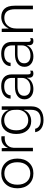

<svg xmlns="http://www.w3.org/2000/svg" viewBox="1210 -1780 747 3207"><g transform="rotate(-90 1583.5 -176.5)"><path d="M291 7.8Q179.2 7.8 110.6 -65.4Q42 -138.7 42 -258.8Q42 -379.4 110.1 -454.1Q178.2 -528.8 291 -528.8Q401.4 -528.8 469.7 -454.8Q538.1 -380.9 538.1 -259.8Q538.1 -140.1 470.2 -66.2Q402.3 7.8 291 7.8ZM102.1 -258.8Q102.1 -160.6 152.8 -102.3Q203.6 -43.9 290 -43.9Q374.5 -43.9 425.8 -102.1Q477.1 -160.2 477.1 -259.8Q477.1 -359.4 427.2 -418.2Q377.4 -477.1 291 -477.1Q205.6 -477.1 153.8 -418.5Q102.1 -359.9 102.1 -258.8Z M660.6 0V-521H712.4L716.8 -419.9H719.7Q736.8 -470.2 780 -499Q823.2 -527.8 879.4 -527.8Q893.1 -527.8 910.6 -525.9V-470.2Q902.8 -471.2 879.4 -471.2Q811.5 -471.2 767.6 -432.4Q723.6 -393.6 718.8 -325.2V0Z M1181.2 176.8Q1096.2 176.8 1042.5 139.9Q988.8 103 979 37.1H1036.1Q1044.4 80.6 1083 105.2Q1121.6 129.9 1181.2 129.9Q1264.6 129.9 1308.8 92.5Q1353 55.2 1353 -32.2V-147.9H1348.1Q1328.6 -93.8 1279.1 -61.3Q1229.5 -28.8 1163.1 -28.8Q1064.9 -28.8 1007.1 -96.4Q949.2 -164.1 949.2 -278.8Q949.2 -393.6 1008.5 -461.7Q1067.9 -529.8 1165 -529.8Q1231.4 -529.8 1280 -498Q1328.6 -466.3 1348.1 -412.1H1353V-521H1411.1V-33.2Q1411.1 22.5 1394.3 63.5Q1377.4 104.5 1346.4 128.9Q1315.4 153.3 1274.2 165Q1232.9 176.8 1181.2 176.8ZM1010.3 -278.8Q1010.3 -185.1 1056.2 -131.6Q1102.1 -78.1 1179.2 -78.1Q1218.8 -78.1 1252 -93Q1285.2 -107.9 1306.9 -132.1Q1328.6 -156.2 1340.6 -186.5Q1352.5 -216.8 1353 -248L1352.1 -312Q1352.1 -354 1332.8 -391.6Q1313.5 -429.2 1273.4 -454.6Q1233.4 -480 1181.2 -480Q1101.6 -480 1055.9 -426Q1010.3 -372.1 1010.3 -278.8Z M1699.7 7.8Q1622.6 7.8 1575.2 -33Q1527.8 -73.7 1527.8 -140.1Q1527.8 -216.3 1583.5 -258.1Q1639.2 -299.8 1734.9 -299.8H1885.7V-350.1Q1885.7 -411.1 1851.6 -445.6Q1817.4 -480 1745.6 -480Q1675.3 -480 1636.2 -450.9Q1597.2 -421.9 1595.7 -373H1539.1Q1542.5 -446.3 1600.1 -488Q1657.7 -529.8 1749 -529.8Q1841.3 -529.8 1893.1 -485.1Q1944.8 -440.4 1944.8 -349.1V-81.1Q1944.8 -56.6 1952.6 -46.9Q1960.4 -37.1 1977.1 -37.1Q1994.6 -37.1 2006.8 -47.9V-4.9Q1989.3 7.8 1960 7.8Q1888.7 7.8 1888.7 -65.9V-99.1H1885.7Q1868.7 -50.8 1817.4 -21.5Q1766.1 7.8 1699.7 7.8ZM1586.9 -146Q1586.9 -96.7 1620.8 -68.8Q1654.8 -41 1717.8 -41Q1794.4 -41 1840.1 -80.8Q1885.7 -120.6 1885.7 -183.1V-257.8H1739.7Q1667 -257.8 1627 -229.7Q1586.9 -201.7 1586.9 -146Z M2242.7 7.8Q2165.5 7.8 2118.2 -33Q2070.8 -73.7 2070.8 -140.1Q2070.8 -216.3 2126.5 -258.1Q2182.1 -299.8 2277.8 -299.8H2428.7V-350.1Q2428.7 -411.1 2394.5 -445.6Q2360.4 -480 2288.6 -480Q2218.3 -480 2179.2 -450.9Q2140.1 -421.9 2138.7 -373H2082Q2085.4 -446.3 2143.1 -488Q2200.7 -529.8 2292 -529.8Q2384.3 -529.8 2436 -485.1Q2487.8 -440.4 2487.8 -349.1V-81.1Q2487.8 -56.6 2495.6 -46.9Q2503.4 -37.1 2520 -37.1Q2537.6 -37.1 2549.8 -47.9V-4.9Q2532.2 7.8 2502.9 7.8Q2431.6 7.8 2431.6 -65.9V-99.1H2428.7Q2411.6 -50.8 2360.4 -21.5Q2309.1 7.8 2242.7 7.8ZM2129.9 -146Q2129.9 -96.7 2163.8 -68.8Q2197.8 -41 2260.7 -41Q2337.4 -41 2383.1 -80.8Q2428.7 -120.6 2428.7 -183.1V-257.8H2282.7Q2210 -257.8 2169.9 -229.7Q2129.9 -201.7 2129.9 -146Z M2652.8 0V-521H2708L2710.9 -408.2H2714.8Q2739.7 -466.8 2790 -497.8Q2840.3 -528.8 2903.8 -528.8Q2990.2 -528.8 3041 -474.9Q3091.8 -420.9 3091.8 -305.2V0H3032.7V-293.9Q3032.7 -388.2 2997.1 -433.1Q2961.4 -478 2887.7 -478Q2808.1 -478 2759.5 -422.1Q2710.9 -366.2 2710.9 -278.8V0Z"/></g></svg>

Font: Lumene Sans Light
Style: Regular
Weight: 300
Designer: Deni Anggara
Version: Version 1.003;Glyphs 3.1.2 (3151)